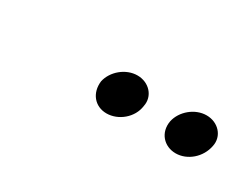

<svg xmlns="http://www.w3.org/2000/svg" viewBox="-26 -731 277 214"><g transform="rotate(30 113.0 -624.0)"><path d="M82 -625C80 -609 90 -597 105 -597C120 -597 135 -609 137 -625C140 -639 129 -651 114 -651C99 -651 85 -639 82 -625ZM171 -625C168 -609 179 -597 194 -597C209 -597 223 -609 226 -625C229 -639 218 -651 203 -651C188 -651 174 -639 171 -625Z"/></g></svg>

Font: Moniqa Ita Display
Style: Italic
Weight: 400
Italic angle: -10°
Designer: Rajesh Rajput
Foundry: Rajesh Rajput
Version: Version 1.000